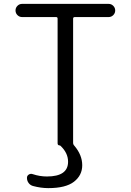

<svg xmlns="http://www.w3.org/2000/svg" viewBox="-20 -750 674 990"><path d="M94 -662Q80 -662 70 -672Q60 -682 60 -696Q60 -710 70 -720Q80 -730 94 -730H540Q554 -730 564 -720Q574 -710 574 -696Q574 -682 564 -672Q554 -662 540 -662H366Q357 -662 357 -654V-14Q357 -5 363 1Q404 49 404 102Q404 154 361.5 187Q319 220 229 220Q191 220 150 209Q136 205 127.5 193.5Q119 182 119 167Q119 156 128.5 150Q138 144 149 148Q185 160 222 160Q331 160 331 84Q331 38 291 1Q290 0 289 0Q277 0 277 -11V-654Q277 -662 269 -662Z"/></svg>

Font: Rounded Mplus 1c
Style: Regular
Weight: 400
Version: Version 1.059.20150529